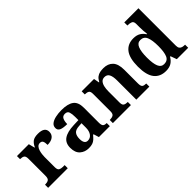

<svg xmlns="http://www.w3.org/2000/svg" viewBox="54 -1530 2311 2311"><g transform="rotate(-45 1209.0 -375.0)"><path d="M20 0V-53H23Q57 -53 78.5 -65.5Q100 -78 100 -125V-415Q100 -459 80.5 -471Q61 -483 28 -483H25V-536H227L247 -458H252Q272 -503 302 -525.5Q332 -548 393 -548Q508 -548 508 -467Q508 -421 474.5 -395.5Q441 -370 381 -370Q381 -411 371 -432Q361 -453 332 -453Q306 -453 290 -435Q274 -417 266 -390.5Q258 -364 255 -337Q252 -310 252 -293V-120Q252 -76 272 -64.5Q292 -53 322 -53H354V0Z M705 10Q639 10 593.5 -30Q548 -70 548 -153Q548 -234 604 -273Q660 -312 772 -316L854 -319V-374Q854 -424 843.5 -456Q833 -488 792 -488Q754 -488 739.5 -457.5Q725 -427 725 -380Q658 -380 624 -395Q590 -410 590 -447Q590 -484 618 -506Q646 -528 693 -538.5Q740 -549 796 -549Q901 -549 953.5 -511Q1006 -473 1006 -379V-124Q1006 -83 1019 -68Q1032 -53 1066 -53H1070V0H884L863 -69H854Q832 -42 812.5 -24.5Q793 -7 768 1.5Q743 10 705 10ZM760 -63Q803 -63 828.5 -98Q854 -133 854 -191V-266L809 -263Q749 -260 726 -231.5Q703 -203 703 -149Q703 -63 760 -63Z M1122 0V-53H1124Q1158 -53 1180 -65Q1202 -77 1202 -122V-418Q1202 -460 1182.5 -471.5Q1163 -483 1130 -483H1127V-536H1337L1350 -465H1355Q1375 -503 1398.5 -520.5Q1422 -538 1449.5 -543.5Q1477 -549 1508 -549Q1585 -549 1629 -503Q1673 -457 1673 -356V-124Q1673 -78 1689.5 -65.5Q1706 -53 1740 -53H1743V0H1521V-329Q1521 -394 1503 -429Q1485 -464 1441 -464Q1408 -464 1389 -442.5Q1370 -421 1362 -385.5Q1354 -350 1354 -309V-118Q1354 -76 1373.5 -64.5Q1393 -53 1426 -53H1429V0Z M2019 10Q1921 10 1868 -56.5Q1815 -123 1815 -267Q1815 -412 1867.5 -480Q1920 -548 2017 -548Q2073 -548 2109 -525.5Q2145 -503 2166 -468H2173Q2169 -496 2167 -531Q2165 -566 2165 -590V-645Q2165 -686 2141 -696.5Q2117 -707 2084 -707H2076V-760H2317V-123Q2317 -93 2328.5 -78Q2340 -63 2359 -58Q2378 -53 2400 -53H2404V0H2210L2182 -78H2173Q2151 -38 2114.5 -14Q2078 10 2019 10ZM2062 -65Q2121 -65 2143 -115.5Q2165 -166 2165 -269Q2165 -368 2143 -421Q2121 -474 2062 -474Q2012 -474 1990.5 -421Q1969 -368 1969 -268Q1969 -166 1990.5 -115.5Q2012 -65 2062 -65Z"/></g></svg>

Font: Noto Serif Tamil
Style: Bold Italic
Weight: 700
Italic angle: -12°
Designer: Indian Type Foundry, Tom Grace, and the Monotype Design Team
Foundry: Monotype Imaging Inc.
Version: Version 2.003; ttfautohint (v1.8.4.7-5d5b)